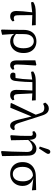

<svg xmlns="http://www.w3.org/2000/svg" viewBox="1352 -2162 1001 3746"><g transform="rotate(90 1853.0 -289.5)"><path d="M27 -394 17 -435Q53 -462 103 -474Q153 -486 237 -486H471L476 -411L275 -419L278 -132Q279 -89 294 -73Q309 -57 337 -57Q350 -57 362.5 -61Q375 -65 385 -69L399 -37Q381 -15 358.5 -1Q336 13 301 13Q246 13 220.5 -17.5Q195 -48 195 -109Q195 -162 201.5 -235.5Q208 -309 221 -417Z M646 -262 644 -100Q676 -74 706.5 -60.5Q737 -47 774 -47Q849 -47 885.5 -99Q922 -151 922 -246Q922 -349 883 -398.5Q844 -448 785 -448Q724 -448 685.5 -401Q647 -354 646 -262ZM557 179 562 -23 563 -242Q563 -331 592 -387.5Q621 -444 672 -471.5Q723 -499 789 -499Q855 -499 906 -469.5Q957 -440 986 -384.5Q1015 -329 1015 -249Q1015 -164 983.5 -105.5Q952 -47 900 -17Q848 13 787 13Q744 13 705 -7Q666 -27 642 -70L659 171L573 191Z M1253 13Q1205 13 1182 -18Q1159 -49 1159 -114L1157 -478L1244 -498L1259 -486Q1249 -338 1244 -251Q1239 -164 1239 -124Q1239 -86 1250 -71.5Q1261 -57 1283 -57Q1296 -57 1307.5 -61Q1319 -65 1329 -69L1342 -37Q1329 -18 1307 -2.5Q1285 13 1253 13Z M1383 -394 1373 -435Q1396 -452 1422 -463.5Q1448 -475 1485 -480.5Q1522 -486 1577 -486H1937L1942 -411L1803 -419L1817 -132Q1819 -89 1833.5 -73Q1848 -57 1876 -57Q1889 -57 1902 -61Q1915 -65 1925 -69L1938 -37Q1921 -15 1898 -1Q1875 13 1840 13Q1785 13 1759.5 -17.5Q1734 -48 1734 -109Q1734 -177 1738 -258.5Q1742 -340 1746 -420H1582Q1581 -333 1577 -271.5Q1573 -210 1568.5 -165Q1564 -120 1559 -82Q1552 -32 1528 -9.5Q1504 13 1463 13Q1432 13 1414.5 -2Q1397 -17 1397 -42Q1397 -58 1402 -68.5Q1407 -79 1414 -87Q1435 -89 1457.5 -90Q1480 -91 1503 -92Q1514 -155 1521.5 -230.5Q1529 -306 1533 -417Z M2435 14Q2409 14 2388 1.5Q2367 -11 2350 -43.5Q2333 -76 2318 -135L2253 -404L2082 10L1998 4L1991 -10L2218 -486L2193 -562Q2175 -618 2151 -635.5Q2127 -653 2089 -653Q2064 -653 2043.5 -646.5Q2023 -640 2005 -629L1982 -670Q2001 -701 2029.5 -721Q2058 -741 2097 -741Q2146 -741 2179.5 -709.5Q2213 -678 2235 -607L2378 -161Q2395 -107 2413.5 -88Q2432 -69 2457 -69Q2471 -69 2481.5 -72.5Q2492 -76 2504 -80L2520 -51Q2507 -24 2485 -5Q2463 14 2435 14Z M2927 179 2938 -22 2945 -312Q2946 -371 2922 -397Q2898 -423 2854 -423Q2817 -423 2778 -398.5Q2739 -374 2711 -339L2717 -4L2633 11L2618 -1L2630 -191L2632 -383Q2632 -404 2623.5 -416Q2615 -428 2594 -428Q2582 -428 2571.5 -425.5Q2561 -423 2552 -420L2536 -455Q2553 -473 2571.5 -485Q2590 -497 2618 -497Q2663 -497 2684.5 -465Q2706 -433 2708 -367L2711 -365Q2725 -405 2752.5 -435Q2780 -465 2813.5 -482Q2847 -499 2880 -499Q2945 -499 2981 -458.5Q3017 -418 3018 -326L3026 171L2942 191ZM2840 -565 2891 -722Q2900 -748 2912.5 -759Q2925 -770 2941 -770Q2959 -770 2971 -759.5Q2983 -749 2983 -731Q2983 -717 2977 -705.5Q2971 -694 2960 -676L2877 -549Z M3375 13Q3307 13 3254.5 -16Q3202 -45 3172.5 -99.5Q3143 -154 3143 -229Q3143 -313 3179 -370Q3215 -427 3276 -456.5Q3337 -486 3412 -487L3688 -494L3694 -411L3455 -440Q3523 -419 3565.5 -363.5Q3608 -308 3608 -228Q3608 -157 3577.5 -102.5Q3547 -48 3494.5 -17.5Q3442 13 3375 13ZM3236 -230Q3236 -135 3275.5 -86.5Q3315 -38 3378 -38Q3440 -38 3479 -86.5Q3518 -135 3518 -238Q3518 -309 3490.5 -361Q3463 -413 3406 -432Q3327 -428 3281.5 -376.5Q3236 -325 3236 -230Z"/></g></svg>

Font: Source Serif 4 SmText
Style: Regular
Weight: 400
Designer: Frank Grießhammer
Foundry: Adobe
Version: Version 4.005;hotconv 1.1.0;makeotfexe 2.6.0